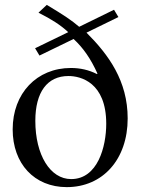

<svg xmlns="http://www.w3.org/2000/svg" viewBox="-20 -748 585 788"><path d="M335 -614 466 -678 448 -708 305 -638C272 -666 245 -684 172 -728L138 -696C193 -668 229 -645 260 -616L124 -550L142 -520L282 -588C321 -552 352 -508 380 -446L378 -444C345 -461 309 -469 271 -469C131 -469 32 -365 32 -217C32 -76 121 20 254 20C402 20 504 -94 504 -262C504 -416 426 -523 335 -614ZM416 -240C416 -146 381 -13 272 -13C186 -13 125 -112 125 -252C125 -370 174 -436 261 -436C311 -436 416 -410 416 -240Z"/></svg>

Font: Asana Math
Style: Regular
Weight: 400
Version: Version 000.958